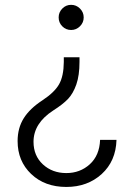

<svg xmlns="http://www.w3.org/2000/svg" viewBox="-20 -571 537 783"><path d="M219.2 -500Q219.2 -521 234.1 -536.1Q249 -551.3 270 -551.3Q291 -551.3 306.2 -536.1Q321.3 -521 321.3 -500Q321.3 -479 306.2 -463.9Q291 -448.7 270 -448.7Q249 -448.7 234.1 -463.6Q219.2 -478.5 219.2 -500ZM304.2 -337.4V-318.4Q304.2 -263.7 291.3 -226.6Q278.3 -189.5 257.1 -167.2Q235.8 -145 197.3 -120.6Q116.7 -68.4 116.7 7.3Q116.7 64 155 99.4Q193.4 134.8 250.5 134.8Q306.6 134.8 346.2 98.9Q385.7 63 388.2 -0.5H455.1Q452.6 85.9 394.8 138.7Q336.9 191.4 250.5 191.4Q162.6 191.4 107.2 138.7Q51.8 85.9 51.8 4.4Q51.8 -48.8 76.7 -88.6Q101.6 -128.4 153.3 -162.1Q202.1 -194.3 220.9 -227.3Q239.7 -260.3 240.2 -318.4V-337.4Z"/></svg>

Font: Interop Light
Style: Regular
Weight: 300
Designer: Rasmus Andersson, Google, Jang Haemin
Foundry: jhaemin
Version: Version 1.007